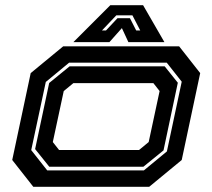

<svg xmlns="http://www.w3.org/2000/svg" viewBox="-20 -718 816 738"><path d="M108 0 27 -103 98 -437 223 -540H668.5L749.5 -437L678.5 -103L553.5 0ZM161.5 -63H533L621.5 -136L678.5 -404L621 -477H245.5L156 -403L100 -141ZM169.5 -77 115 -145 169 -399 247.5 -463H613L663.5 -400L608.5 -140L531 -77ZM207 -141.5H514.5L551.5 -172L593.5 -368L569.5 -398.5H262L225 -368L183 -172ZM404 -698H530L612 -556H473.5L448.5 -610L400.5 -556H262ZM427 -659 372 -601H387.5L431.5 -648H479.5L503.5 -601H519L489 -659Z"/></svg>

Font: Tourney Expanded Regular
Style: Bold Italic
Weight: 700
Width: 7
Italic angle: -12°
Designer: Tyler Finck
Foundry: Etcetera Type Co
Version: Version 1.010; ttfautohint (v1.8.3)